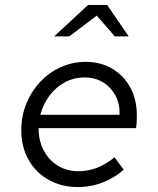

<svg xmlns="http://www.w3.org/2000/svg" viewBox="-20 -746 640 776"><path d="M294 10Q229 10 177 -19Q125 -48 95.5 -100Q66 -152 66 -219Q66 -276 86 -326Q106 -376 142 -414.5Q178 -453 225.5 -474.5Q273 -496 327 -496Q387 -496 433.5 -468.5Q480 -441 506.5 -392.5Q533 -344 533 -281Q533 -268 532.5 -255Q532 -242 530 -228H136Q136 -177 157 -137.5Q178 -98 214.5 -76Q251 -54 297 -54Q335 -54 370 -67Q405 -80 443 -110L480 -60Q444 -28 396 -9Q348 10 294 10ZM143 -282H463Q465 -326 446.5 -360Q428 -394 396 -413.5Q364 -433 322 -433Q279 -433 242.5 -413.5Q206 -394 180.5 -360Q155 -326 143 -282ZM199 -599 336 -726H413L500 -599H444L371 -683L260 -599Z"/></svg>

Font: Red Hat Mono
Style: Italic
Weight: 300
Italic angle: -12°
Monospace: yes
Designer: Pentagram, MCKL
Foundry: Pentagram, MCKL
Version: Version 1.023